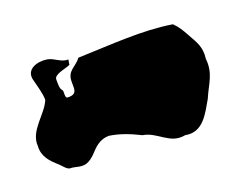

<svg xmlns="http://www.w3.org/2000/svg" viewBox="-89 -831 1054 843"><g transform="rotate(-20 438.0 -409.0)"><path d="M24 -326C21 -277 50 -248 84 -218C92 -211 110 -186 124 -186C145 -186 158 -178 180 -178C208 -177 233 -201 252 -222C273 -245 299 -262 332 -262C381 -255 426 -237 472 -214C539 -204 573 -135 648 -150C729 -134 763 -210 796 -266C821 -326 856 -363 848 -434C855 -489 836 -514 812 -558C797 -585 785 -606 764 -626C628 -648 481 -635 324 -630C299 -596 260 -593 260 -542V-514C260 -489 247 -482 224 -482C202 -480 218 -513 208 -522C199 -530 200 -558 200 -574C200 -598 259 -605 276 -614L280 -638C246 -636 224 -665 192 -670C148 -677 90 -660 104 -606C112 -575 124 -534 124 -506C100 -446 18 -400 24 -326Z"/></g></svg>

Font: Camosport
Style: Regular
Weight: 400
Version: Version 001.000